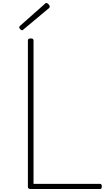

<svg xmlns="http://www.w3.org/2000/svg" viewBox="-20 -1274 734 1294"><path d="M187 0Q168 0 168 -15V-1000Q168 -1008 172.5 -1011.5Q177 -1015 187 -1015Q198 -1015 202 -1011.5Q206 -1008 206 -1000V-35H655Q660 -35 663 -31Q666 -27 666 -18Q666 -8 663 -4Q660 0 655 0ZM129 -1070Q124 -1070 117 -1076.5Q110 -1083 110 -1088Q110 -1090 110.5 -1093Q111 -1096 114 -1099L280 -1246Q284 -1249 286 -1251.5Q288 -1254 292 -1254Q296 -1254 301.5 -1250Q307 -1246 311 -1240.5Q315 -1235 315 -1230Q315 -1227 314.5 -1225Q314 -1223 311 -1220L140 -1077Q136 -1074 134 -1072Q132 -1070 129 -1070Z"/></svg>

Font: Playwrite NG Modern Thin
Style: Regular
Weight: 250
Designer: Veronika Burian, José Scaglione
Foundry: TypeTogether
Version: Version 1.002